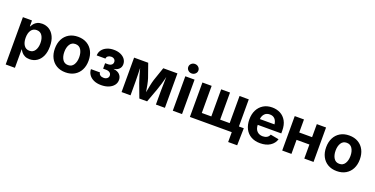

<svg xmlns="http://www.w3.org/2000/svg" viewBox="-25 -1712 5592 2860"><g transform="rotate(20 2771.5 -282.0)"><path d="M62.5 204.1V-545.9H206.5V-454.1H213.4Q223.1 -475.6 241.9 -498.5Q260.7 -521.5 291.7 -537.1Q322.8 -552.7 369.1 -552.7Q429.7 -552.7 480 -521.5Q530.3 -490.2 560.3 -427.7Q590.3 -365.2 590.3 -272Q590.3 -181.2 561 -118.4Q531.7 -55.7 481.4 -23.2Q431.2 9.3 368.2 9.3Q323.7 9.3 293 -5.9Q262.2 -21 242.9 -43.2Q223.6 -65.4 213.4 -87.4H209V204.1ZM323.2 -108.4Q380.4 -108.4 410.4 -154.3Q440.4 -200.2 440.4 -272.5Q440.4 -344.2 410.6 -389.9Q380.9 -435.5 323.2 -435.5Q266.6 -435.5 236.1 -391.1Q205.6 -346.7 205.6 -272.5Q205.6 -198.2 236.3 -153.3Q267.1 -108.4 323.2 -108.4Z M937 10.7Q855 10.7 794.9 -24.7Q734.9 -60.1 702.4 -123.3Q669.9 -186.5 669.9 -270.5Q669.9 -355 702.4 -418.5Q734.9 -481.9 794.9 -517.3Q855 -552.7 937 -552.7Q1019 -552.7 1079.1 -517.3Q1139.2 -481.9 1171.6 -418.5Q1204.1 -355 1204.1 -270.5Q1204.1 -186.5 1171.6 -123.3Q1139.2 -60.1 1079.1 -24.7Q1019 10.7 937 10.7ZM937 -104.5Q995.6 -104.5 1025.4 -151.9Q1055.2 -199.2 1055.2 -271Q1055.2 -343.3 1025.4 -390.4Q995.6 -437.5 937 -437.5Q878.4 -437.5 848.9 -390.4Q819.3 -343.3 819.3 -271Q819.3 -199.2 848.9 -151.9Q878.4 -104.5 937 -104.5Z M1501.5 7.3Q1432.6 7.3 1383.3 -15.6Q1334 -38.6 1307.1 -77.6Q1280.3 -116.7 1279.8 -165H1423.3Q1423.8 -139.2 1445.6 -123.3Q1467.3 -107.4 1500 -107.4Q1534.7 -107.4 1555.7 -125Q1576.7 -142.6 1576.7 -168.9Q1576.7 -199.2 1554 -216.3Q1531.2 -233.4 1491.2 -233.4H1447.8V-320.3H1491.2Q1526.4 -320.3 1548.1 -336.7Q1569.8 -353 1569.8 -382.3Q1569.8 -408.7 1551.5 -425.5Q1533.2 -442.4 1502.4 -442.4Q1471.7 -442.4 1450.9 -427.2Q1430.2 -412.1 1429.2 -386.2H1290.5Q1291 -434.6 1318.4 -472.2Q1345.7 -509.8 1393.8 -531.2Q1441.9 -552.7 1504.4 -552.7Q1565.4 -552.7 1611.3 -532.5Q1657.2 -512.2 1682.9 -477.1Q1708.5 -441.9 1708.5 -397Q1708.5 -349.6 1677 -319.8Q1645.5 -290 1597.7 -284.7V-282.2Q1662.6 -274.9 1695.3 -240Q1728 -205.1 1728 -155.3Q1728 -107.9 1699.5 -71.3Q1670.9 -34.7 1619.9 -13.7Q1568.8 7.3 1501.5 7.3Z M1825.2 0V-545.9H2048.8L2124.5 -331.1Q2138.2 -290.5 2149.4 -232.9Q2160.6 -175.3 2168.9 -122.1Q2177.7 -174.8 2189.5 -232.4Q2201.2 -290 2213.9 -331.1L2287.6 -545.9H2512.2V0H2369.6V-215.3Q2369.6 -254.4 2371.6 -316.4Q2373.5 -378.4 2374.5 -438.5Q2360.4 -376 2342.8 -318.4Q2325.2 -260.7 2309.1 -215.3L2230 0H2106.9L2026.4 -215.3Q2010.3 -260.7 1993.2 -317.1Q1976.1 -373.5 1962.4 -432.6Q1963.9 -375 1965.6 -314.2Q1967.3 -253.4 1967.3 -215.3V0Z M2637.2 0V-545.9H2783.7V0ZM2710.4 -617.2Q2677.2 -617.2 2653.8 -639.2Q2630.4 -661.1 2630.4 -692.4Q2630.4 -723.6 2653.8 -745.6Q2677.2 -767.6 2710.4 -767.6Q2743.7 -767.6 2767.3 -745.6Q2791 -723.6 2791 -692.4Q2791 -661.1 2767.3 -639.2Q2743.7 -617.2 2710.4 -617.2Z M2908.2 -545.9H3054.7V-116.2H3205.6V-545.9H3345.7V-116.2H3496.6V-545.9H3643.1V0H2908.2ZM3571.8 156.2V0H3529.8V-116.2H3720.7L3714.4 156.2Z M4022.5 10.7Q3939 10.7 3878.4 -23.4Q3817.9 -57.6 3785.4 -120.6Q3752.9 -183.6 3752.9 -270Q3752.9 -354.5 3785.4 -418Q3817.9 -481.4 3876.7 -517.1Q3935.5 -552.7 4015.1 -552.7Q4086.4 -552.7 4144.5 -522.5Q4202.6 -492.2 4237.1 -430.7Q4271.5 -369.1 4271.5 -275.9V-234.9H3897.9Q3900.4 -168 3935.1 -133.8Q3969.7 -99.6 4024.9 -99.6Q4063.5 -99.6 4091.1 -116Q4118.7 -132.3 4130.4 -164.1L4263.2 -139.2Q4243.2 -71.3 4180.4 -30.3Q4117.7 10.7 4022.5 10.7ZM3898.9 -326.7H4130.4Q4125 -379.9 4096.2 -411.1Q4067.4 -442.4 4016.6 -442.4Q3963.9 -442.4 3933.6 -409.9Q3903.3 -377.4 3898.9 -326.7Z M4518.1 -545.9V-339.4H4721.7V-545.9H4868.2V0H4721.7V-222.7H4518.1V0H4371.6V-545.9Z M5236.8 10.7Q5154.8 10.7 5094.7 -24.7Q5034.7 -60.1 5002.2 -123.3Q4969.7 -186.5 4969.7 -270.5Q4969.7 -355 5002.2 -418.5Q5034.7 -481.9 5094.7 -517.3Q5154.8 -552.7 5236.8 -552.7Q5318.8 -552.7 5378.9 -517.3Q5439 -481.9 5471.4 -418.5Q5503.9 -355 5503.9 -270.5Q5503.9 -186.5 5471.4 -123.3Q5439 -60.1 5378.9 -24.7Q5318.8 10.7 5236.8 10.7ZM5236.8 -104.5Q5295.4 -104.5 5325.2 -151.9Q5355 -199.2 5355 -271Q5355 -343.3 5325.2 -390.4Q5295.4 -437.5 5236.8 -437.5Q5178.2 -437.5 5148.7 -390.4Q5119.1 -343.3 5119.1 -271Q5119.1 -199.2 5148.7 -151.9Q5178.2 -104.5 5236.8 -104.5Z"/></g></svg>

Font: Inter
Style: Bold
Weight: 700
Designer: Rasmus Andersson
Foundry: rsms
Version: Version 4.001;git-9221beed3